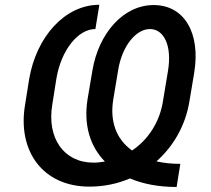

<svg xmlns="http://www.w3.org/2000/svg" viewBox="-20 -758 867 790"><path d="M706.7 11.4 721.9 -83.8C686.1 -83.8 653.1 -87.4 623.6 -94.1C693.9 -155.9 742.5 -241.5 758.9 -338.1L779.1 -458.8C805.8 -621.4 739 -737.2 612.2 -737.2C487.2 -737.2 386 -620.7 360.4 -468.8L340.2 -349.4C323.5 -244.7 350.1 -156.2 411.6 -93.4C396.3 -90.6 380.7 -88.8 364.7 -88.8C241.5 -88.8 172.6 -191.1 195 -326.7L212 -434.3C231.2 -550.4 300.1 -638.5 372.5 -638.5L388.8 -738.3C246.1 -738.3 129.6 -605.8 100.1 -433.2L83.1 -326.7C51.1 -136.7 155.9 9.9 348 9.9C407.7 9.9 464.1 -2.1 514.6 -23.8C568.2 -1.1 633.2 11.4 706.7 11.4ZM446 -348.4 466.3 -470.2C482.2 -568.5 539.4 -638.5 596.9 -638.5C654.1 -638.5 688.6 -571 671.2 -466.3L649.9 -338.1C636 -254.6 589.1 -182.5 523.4 -138.8C459.2 -184.3 431.1 -257.8 446 -348.4Z"/></svg>

Font: Margiela Sans Medium
Style: Italic
Weight: 500
Italic angle: -9.39999°
Designer: Stefan Endress, Andreas Faust
Version: Version 1.100;FEAKit 1.0